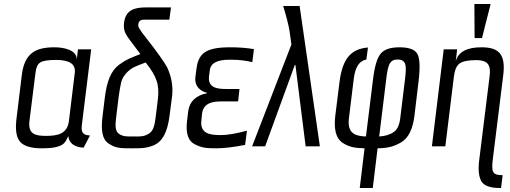

<svg xmlns="http://www.w3.org/2000/svg" viewBox="-20 -730 2546 958"><path d="M388 -103 435 -484H369L363 -432C365 -481 297 -494 253 -494C161 -494 103 -468 89 -357L63 -144C55 -85 61 -45 80 -23C99 -1 135 10 187 10C220 10 245 8 263 3C298 -7 304 -16 321 -51C324 -16 350 4 397 7L429 -54C398 -56 384 -65 388 -103ZM209 -52C154 -52 119 -62 127 -127L157 -366C160 -393 168 -411 182 -419C195 -427 221 -431 261 -431C328 -431 359 -409 353 -366L324 -127C316 -61 267 -52 209 -52Z M704 -632H825L833 -693H707C651 -693 607 -680 599 -617C596 -596 599 -578 607 -562C613 -549 638 -516 680 -461L677 -459C630 -440 611 -434 574 -407C533 -376 513 -324 503 -243L492 -153C483 -82 489 -35 522 -14C556 10 582 10 639 10C685 10 706 10 742 -3C791 -21 816 -72 826 -153L839 -253C844 -302 835 -350 813 -396C799 -421 765 -470 709 -541C693 -561 682 -576 677 -585C671 -594 669 -601 670 -608C673 -630 685 -632 704 -632ZM756 -140C751 -100 743 -74 721 -62C697 -48 682 -49 646 -49C611 -49 595 -48 574 -62C556 -74 554 -100 559 -140L572 -247C576 -278 581 -303 585 -321C595 -356 623 -381 647 -394C659 -400 679 -408 706 -418H707C735 -383 753 -353 761 -328C770 -303 772 -272 768 -237Z M985 -131 988 -162C995 -220 1046 -224 1089 -224H1168L1175 -286H1109C1065 -286 1016 -291 1023 -350L1027 -380C1031 -415 1064 -432 1124 -432H1136C1171 -432 1206 -428 1239 -420L1247 -485C1210 -491 1172 -494 1132 -494C1096 -494 1068 -492 1047 -487C1000 -477 968 -454 960 -385L955 -346C949 -298 982 -274 1013 -267V-265C957 -254 925 -223 919 -174L913 -124C906 -63 920 -26 952 -10C987 8 1010 10 1060 10C1098 10 1146 4 1203 -7L1212 -78C1157 -63 1114 -56 1083 -56C1030 -56 976 -61 985 -131Z M1475 -700H1393C1409 -647 1420 -605 1425 -573L1434 -508L1238 0H1303L1451 -406H1454L1505 0H1576Z M1775 208H1840L1864 10C1915 9 1944 2 1982 -20C2018 -41 2040 -87 2048 -153L2068 -321C2077 -393 2075 -440 2062 -462C2050 -483 2020 -494 1973 -494C1929 -494 1898 -484 1880 -463C1862 -442 1849 -399 1841 -332L1806 -49C1750 -51 1712 -66 1721 -140L1745 -336C1752 -395 1773 -427 1808 -433L1816 -493C1733 -486 1689 -440 1674 -321L1653 -153C1645 -86 1656 -41 1687 -19C1720 3 1748 9 1799 10ZM2001 -336 1977 -140C1973 -106 1962 -83 1944 -71C1926 -58 1902 -51 1872 -49L1907 -334C1911 -372 1917 -398 1924 -412C1932 -426 1944 -433 1963 -433C2008 -433 2009 -403 2001 -336Z M2439 64 2491 -355C2504 -461 2468 -494 2382 -494C2309 -494 2267 -471 2254 -425L2261 -484H2194L2135 0H2202L2245 -350C2249 -381 2258 -402 2273 -413C2288 -424 2315 -430 2355 -430C2372 -430 2385 -428 2396 -424C2421 -414 2428 -391 2423 -350L2371 69C2365 117 2369 152 2382 175C2396 197 2426 208 2473 208H2480L2488 144C2438 144 2431 130 2439 64ZM2385 -540 2428 -710H2347L2348 -540Z"/></svg>

Font: Gamestation Condensed
Style: Italic
Weight: 400
Width: 3
Designer: Jonas Hecksher
Foundry: Jonas Hecksher, Playtypeª, e-types AS
Version: Version 1.003